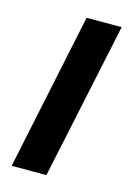

<svg xmlns="http://www.w3.org/2000/svg" viewBox="-86 -557 412 603"><g transform="rotate(15 119.5 -255.0)"><path d="M13 0 120 -510H234L126 0Z"/></g></svg>

Font: Saira Semi Condensed Medium
Style: Italic
Weight: 500
Width: 4
Italic angle: -12°
Designer: Hector Gatti with collaboration of the Omnibus-Type team
Foundry: Omnibus-Type
Version: Version 1.001; ttfautohint (v1.8)